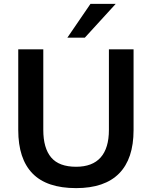

<svg xmlns="http://www.w3.org/2000/svg" viewBox="-20 -959 780 989"><path d="M372 10Q221 10 147.5 -65.5Q74 -141 74 -289V-705H203V-290Q203 -196 243.5 -148Q284 -100 372 -100Q456 -100 498.5 -148Q541 -196 541 -290V-705H668V-289Q668 -141 593.5 -65.5Q519 10 372 10ZM327 -765 446 -939H576L417 -765Z"/></svg>

Font: Mulish ExtraLight
Style: Regular
Weight: 200
Designer: Vernon Adams
Foundry: Vernon Adams
Version: Version 3.603